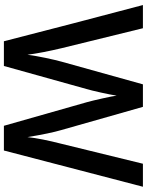

<svg xmlns="http://www.w3.org/2000/svg" viewBox="96 -850 754 986"><g transform="rotate(90 473.0 -357.0)"><path d="M752.9 0H626L504.9 -425.8Q497.1 -453.6 485.4 -506.1Q473.6 -558.6 471.2 -579.1Q466.3 -547.9 455.3 -498Q444.3 -448.2 437 -423.8L318.8 0H191.9L99.6 -357.4L5.9 -713.9H125L227.1 -297.9Q251 -197.8 261.2 -121.1Q266.6 -162.6 277.3 -213.9Q288.1 -265.1 296.9 -296.9L413.1 -713.9H528.8L647.9 -294.9Q665 -236.8 684.1 -121.1Q691.4 -190.9 719.2 -298.8L820.8 -713.9H939Z"/></g></svg>

Font: f1_4961           
Style: Regular
Weight: 600
Foundry: Ascender Corporation
Version: Version 1.10